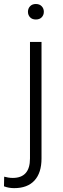

<svg xmlns="http://www.w3.org/2000/svg" viewBox="-71 -741 319 974"><path d="M70.8 -681.2Q70.8 -697.8 81.5 -709.2Q92.3 -720.7 110.8 -720.7Q129.9 -720.7 140.6 -709.2Q151.4 -697.8 151.4 -681.2Q151.4 -664.6 140.6 -653.3Q129.9 -642.1 110.8 -642.1Q92.3 -642.1 81.5 -653.3Q70.8 -664.6 70.8 -681.2ZM81.1 -528.3H139.6V63Q139.6 135.7 104 174.6Q68.4 213.4 1 213.4Q-26.9 213.4 -50.8 204.1L-49.8 155.3Q-41.5 157.7 -29.3 159.7Q-17.1 161.6 -6.3 161.6Q81.1 161.6 81.1 63Z"/></svg>

Font: Vazirmatn UI ExtraLight
Style: Regular
Weight: 200
Designer: Saber Rastikerdar
Foundry: Saber Rastikerdar
Version: Version 33.003